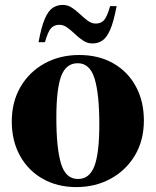

<svg xmlns="http://www.w3.org/2000/svg" viewBox="-20 -749 634 782"><path d="M291 13Q213.5 13 154 -20.8Q94.5 -54.5 61.2 -115Q28 -175.5 28 -254Q28 -334.5 63.8 -395.5Q99.5 -456.5 161.8 -490.8Q224 -525 302.5 -525Q382 -525 441.2 -491.2Q500.5 -457.5 533.2 -397.2Q566 -337 566 -258Q566 -177.5 529.8 -116.5Q493.5 -55.5 431 -21.2Q368.5 13 291 13ZM297.5 -20Q344.5 -20 364.5 -72.5Q384.5 -125 384.5 -242.5Q384.5 -366.5 365.2 -429Q346 -491.5 296.5 -491.5Q249 -491.5 229.2 -439Q209.5 -386.5 209.5 -269.5Q209.5 -145.5 228.5 -82.8Q247.5 -20 297.5 -20ZM455 -724Q443 -660.5 428.8 -628Q414.5 -595.5 396.8 -583.8Q379 -572 356.5 -572Q336 -572 318.8 -583.5Q301.5 -595 285.8 -610Q270 -625 254.2 -636.5Q238.5 -648 222 -648Q200 -648 187.5 -633.8Q175 -619.5 163 -577H137Q148.5 -640.5 162.8 -673Q177 -705.5 195 -717.2Q213 -729 236 -729Q256 -729 273.2 -717.5Q290.5 -706 306.2 -691Q322 -676 337.5 -664.5Q353 -653 370 -653Q391.5 -653 404 -667.2Q416.5 -681.5 428.5 -724Z"/></svg>

Font: Newsreader 72pt
Style: Bold
Weight: 700
Designer: Hugues Gentile
Foundry: Production Type
Version: Version 1.003; ttfautohint (v1.8.3)